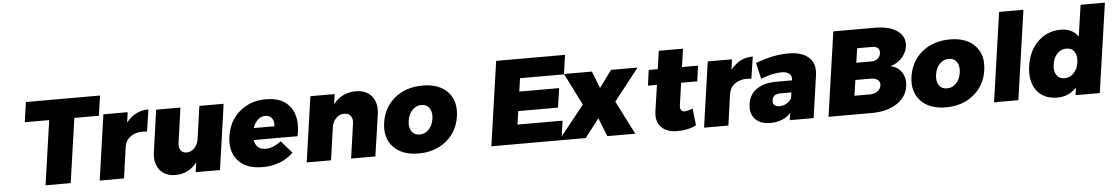

<svg xmlns="http://www.w3.org/2000/svg" viewBox="-37 -1162 9237 1590"><g transform="rotate(-5 4581.5 -366.5)"><path d="M166 -535.2 189.9 -701.2H806.2L782.2 -535.2H578.1L501 0H292L369.1 -535.2Z M742.2 0 820.3 -543.9H1022L1010.3 -458Q1083.5 -551.8 1195.3 -551.8L1168 -370.1Q1091.8 -379.9 1041 -349.6Q990.2 -319.3 981 -259.8L944.3 0Z M1210 -199.2 1258.8 -543.9H1460.9L1419.9 -255.9Q1414.1 -216.3 1430.4 -192.6Q1446.8 -168.9 1480 -168.9Q1518.6 -169.4 1545.9 -198.7Q1573.2 -228 1580.1 -274.9L1618.2 -543.9H1819.8L1742.2 0H1540L1551.8 -81.1Q1481 8.8 1372.1 8.8Q1286.1 8.8 1241 -48.1Q1195.8 -105 1210 -199.2Z M1843.8 -270Q1861.8 -397 1951.7 -473.9Q2041.5 -550.8 2170.9 -550.8Q2313 -550.8 2375.2 -462.6Q2437.5 -374.5 2406.7 -223.1H2041Q2047.9 -184.1 2072 -163.1Q2096.2 -142.1 2134.8 -142.1Q2198.7 -142.1 2262.7 -193.8L2353 -90.8Q2251 6.8 2097.2 6.8Q1961.4 6.8 1893.6 -68.6Q1825.7 -144 1843.8 -270ZM2050.8 -321.8H2222.2Q2228.5 -362.3 2209.5 -388.2Q2190.4 -414.1 2153.8 -414.1Q2119.1 -414.1 2091.8 -388.9Q2064.5 -363.8 2050.8 -321.8Z M2462.9 0 2541 -543.9H2742.7L2731 -460Q2802.7 -551.8 2918 -551.8Q3005.9 -551.8 3051.8 -495.4Q3097.7 -439 3084 -345.2L3033.7 0H2832L2873 -287.1Q2878.9 -327.6 2860.8 -351.3Q2842.8 -375 2807.6 -375Q2766.6 -374.5 2738.5 -345.2Q2710.4 -315.9 2703.6 -269L2665 0Z M3130.4 -272Q3148.9 -398.9 3242.7 -474.9Q3336.4 -550.8 3473.6 -550.8Q3610.8 -550.8 3682.4 -474.6Q3753.9 -398.4 3735.4 -272Q3717.3 -146 3624 -69.6Q3530.8 6.8 3393.6 6.8Q3256.3 6.8 3184.3 -69.6Q3112.3 -146 3130.4 -272ZM3334.5 -270Q3326.2 -215.3 3348.4 -182.1Q3370.6 -148.9 3415.5 -148.9Q3460 -148.9 3491.7 -181.9Q3523.4 -214.8 3531.7 -270Q3539.1 -324.2 3516.8 -357.7Q3494.6 -391.1 3450.7 -391.1Q3405.8 -391.1 3373.8 -357.7Q3341.8 -324.2 3334.5 -270Z M3998 0 4099.1 -701.2H4671.9L4648.9 -541H4283.7L4268.1 -431.2H4599.1L4575.7 -271H4245.1L4229 -160.2H4604L4581.1 0Z M4560.5 0 4782.7 -277.8 4649.4 -543.9H4881.3L4936.5 -402.8L5040.5 -543.9H5260.7L5052.7 -278.8L5194.3 0H4962.4L4900.4 -153.8L4782.7 0Z M5333.5 -387.2 5351.1 -516.1H5426.3L5448.2 -667H5649.4L5627.4 -516.1H5761.2L5743.2 -387.2H5609.4L5582.5 -201.2Q5579.1 -175.3 5588.9 -162.1Q5598.6 -148.9 5620.1 -148.9Q5638.2 -148.9 5685.5 -165L5701.2 -25.9Q5636.2 8.8 5545.4 8.8Q5457 9.8 5410.9 -38.3Q5364.7 -86.4 5376.5 -169.9L5408.2 -387.2Z M5766.1 0 5844.2 -543.9H6045.9L6034.2 -458Q6107.4 -551.8 6219.2 -551.8L6191.9 -370.1Q6115.7 -379.9 6064.9 -349.6Q6014.2 -319.3 6004.9 -259.8L5968.3 0Z M6158.7 -162.1Q6169.9 -240.7 6230 -283.2Q6290 -325.7 6392.6 -327.1H6525.9V-329.1Q6531.2 -363.3 6510 -382.1Q6488.8 -400.9 6442.9 -400.9Q6369.1 -400.9 6272.5 -361.8L6241.7 -496.1Q6388.2 -551.8 6512.7 -551.8Q6627.4 -551.8 6684.3 -499.5Q6741.2 -447.3 6727.5 -353L6676.8 0H6478.5L6487.8 -60.1Q6425.3 8.8 6318.8 8.8Q6232.9 8.8 6190.4 -37.8Q6147.9 -84.5 6158.7 -162.1ZM6351.6 -176.8Q6347.7 -150.9 6361.6 -137Q6375.5 -123 6404.8 -123Q6435.5 -123 6462.6 -138.2Q6489.7 -153.3 6504.9 -179.2L6511.7 -228H6419.9Q6357.4 -228 6351.6 -176.8Z M6800.8 0 6901.9 -701.2H7245.6Q7368.7 -701.2 7434.8 -653.1Q7501 -605 7489.7 -523.9Q7481.4 -470.7 7443.4 -429.7Q7405.3 -388.7 7348.6 -373Q7410.6 -359.4 7441.9 -311Q7473.1 -262.7 7463.4 -195.8Q7450.7 -106 7368.2 -53Q7285.6 0 7159.7 0ZM7029.8 -154.8H7155.8Q7195.3 -154.8 7221.2 -173.1Q7247.1 -191.4 7251.5 -222.2Q7255.4 -251 7234.9 -267.6Q7214.4 -284.2 7174.8 -284.2H7048.8ZM7068.8 -425.8H7194.8Q7225.6 -425.8 7246.3 -442.4Q7267.1 -459 7270.5 -486.8Q7274.4 -513.7 7258.8 -529.3Q7243.2 -544.9 7212.4 -544.9H7086.4Z M7514.2 -272Q7532.7 -398.9 7626.5 -474.9Q7720.2 -550.8 7857.4 -550.8Q7994.6 -550.8 8066.2 -474.6Q8137.7 -398.4 8119.1 -272Q8101.1 -146 8007.8 -69.6Q7914.6 6.8 7777.3 6.8Q7640.1 6.8 7568.1 -69.6Q7496.1 -146 7514.2 -272ZM7718.3 -270Q7710 -215.3 7732.2 -182.1Q7754.4 -148.9 7799.3 -148.9Q7843.8 -148.9 7875.5 -181.9Q7907.2 -214.8 7915.5 -270Q7922.9 -324.2 7900.6 -357.7Q7878.4 -391.1 7834.5 -391.1Q7789.6 -391.1 7757.6 -357.7Q7725.6 -324.2 7718.3 -270Z M8176.8 0 8283.7 -742.2H8485.8L8378.9 0Z M8492.7 -274.9Q8510.7 -399.9 8588.9 -475.3Q8667 -550.8 8778.8 -550.8Q8876.5 -550.8 8922.9 -481L8960.9 -742.2H9163.1L9055.7 0H8854L8862.8 -62Q8796.9 6.8 8704.1 6.8Q8589.8 6.8 8532 -70.1Q8474.1 -147 8492.7 -274.9ZM8695.8 -270Q8687.5 -214.8 8709.7 -181.4Q8731.9 -147.9 8776.9 -147.9Q8821.3 -147.9 8853 -181.4Q8884.8 -214.8 8893.1 -270Q8900.4 -324.2 8878.2 -357.7Q8856 -391.1 8812 -391.1Q8767.1 -391.1 8735.1 -357.7Q8703.1 -324.2 8695.8 -270Z"/></g></svg>

Font: Trueno ExtraBold
Style: Italic
Weight: 800
Designer: Julieta Ulanovsky
Foundry: Julieta Ulanovsky
Version: Version 3.001b | FøM Fix